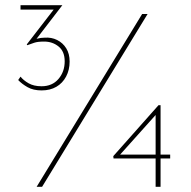

<svg xmlns="http://www.w3.org/2000/svg" viewBox="-20 -719 735 739"><path d="M140 -371Q108 -371 86 -383.5Q64 -396 50 -411L59 -424Q70 -410 90 -398.5Q110 -387 140 -387Q181 -387 205 -415Q229 -443 229 -483Q229 -521 205.5 -540Q182 -559 150 -559Q125 -559 112 -554.5Q99 -550 85 -545L83 -548L195 -693L203 -682H59V-699H220L114 -561L98 -559Q107 -566 122 -570Q137 -574 152 -574Q178 -576 200 -565Q222 -554 235 -533Q248 -512 248 -482Q248 -450 234.5 -424.5Q221 -399 197 -385Q173 -371 140 -371ZM548 -665 142 0H121L527 -665ZM635 -124V-109H417L416 -118L590 -314H598V0H579V-290L584 -282L437 -118L432 -124Z"/></svg>

Font: Josefin Sans Thin Thin
Style: Regular
Weight: 250
Version: Version 2.001